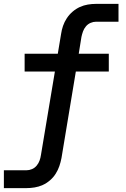

<svg xmlns="http://www.w3.org/2000/svg" viewBox="-29 -755 649 990"><path d="M-9 215V123H107Q122 123 136 117Q150 111 160 99Q170 87 175 73Q180 59 182 45L254 -386H98V-478H269L286 -580Q289 -601 296 -621.5Q303 -642 315.5 -661Q328 -680 345.5 -695Q363 -710 383 -719Q403 -728 424 -731.5Q445 -735 466 -735H582V-643H466Q452 -643 438 -637Q424 -631 414 -619Q404 -607 399 -593Q394 -579 391 -565L377 -478H532V-386H362L288 60Q284 81 277 101.5Q270 122 258 141Q246 160 228.5 175Q211 190 191 199Q171 208 149.5 211.5Q128 215 107 215Z"/></svg>

Font: Iosevka SS04 SmBd Ex Obl
Style: Regular
Weight: 600
Width: 7
Italic angle: -9°
Monospace: yes
Designer: Belleve Invis
Foundry: Belleve Invis
Version: Version 19.0.0; ttfautohint (v1.8.4)